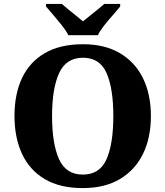

<svg xmlns="http://www.w3.org/2000/svg" viewBox="-20 -951 845 981"><path d="M403 10Q286 10 208.5 -36Q131 -82 92.5 -165Q54 -248 54 -359Q54 -470 92.5 -552Q131 -634 209 -679.5Q287 -725 404 -725Q515 -725 592.5 -679.5Q670 -634 710.5 -551.5Q751 -469 751 -358Q751 -247 710.5 -164.5Q670 -82 592.5 -36Q515 10 403 10ZM403 -59Q490 -59 524.5 -138Q559 -217 559 -358Q559 -499 524.5 -577.5Q490 -656 404 -656Q318 -656 282 -577.5Q246 -499 246 -358Q246 -217 281.5 -138Q317 -59 403 -59ZM329 -771Q318 -794 297 -820.5Q276 -847 253.5 -873Q231 -899 215 -918V-931H296Q308 -920 328 -904Q348 -888 368.5 -871Q389 -854 404 -842Q419 -854 440 -871Q461 -888 481 -904Q501 -920 513 -931H594V-918Q579 -899 556 -873Q533 -847 512 -820.5Q491 -794 480 -771Z"/></svg>

Font: Noto Serif ExtraBold
Style: Regular
Weight: 800
Designer: Monotype Design Team
Foundry: Monotype Imaging Inc.
Version: Version 2.014